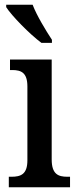

<svg xmlns="http://www.w3.org/2000/svg" viewBox="-20 -786 327 806"><path d="M154 -606H198V-619C173 -657 134 -721 117 -766H6V-756C28 -721 105 -642 154 -606ZM17 0H274V-44H263C224 -44 197 -55 197 -117V-536H22V-492H31C69 -492 95 -481 95 -423V-113C95 -54 67 -44 28 -44H17Z"/></svg>

Font: Noto Serif Georgian Condensed Medium
Style: Regular
Weight: 500
Width: 3
Designer: Monotype Design Team, Akaki Razmadze
Foundry: Google LLC
Version: Version 2.003